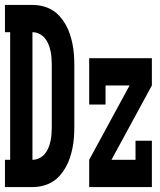

<svg xmlns="http://www.w3.org/2000/svg" viewBox="-27 -755 647 775"><path d="M-7 0V-110H14V-625H-7V-735H104Q125 -735 145.5 -730Q166 -725 183.5 -714.5Q201 -704 215 -688Q229 -672 239 -654Q249 -636 255.5 -616Q262 -596 266 -575.5Q270 -555 271.5 -534Q273 -513 273 -492V-243Q273 -222 271.5 -201Q270 -180 266 -159.5Q262 -139 255.5 -119Q249 -99 239 -81Q229 -63 215 -47Q201 -31 183.5 -20.5Q166 -10 145.5 -5Q125 0 104 0ZM104 -110Q118 -110 131.5 -116.5Q145 -123 154 -134Q163 -145 168.5 -158.5Q174 -172 177 -186Q180 -200 181 -214.5Q182 -229 182 -243V-492Q182 -506 181 -520.5Q180 -535 177 -549Q174 -563 168.5 -576.5Q163 -590 154 -601Q145 -612 131.5 -618.5Q118 -625 104 -625ZM333 0V-110L496 -410H399V-333H333V-520H586V-410L423 -110H520V-187H586V0Z"/></svg>

Font: Iosevka HT Extrabold Extended
Style: Regular
Weight: 800
Width: 7
Monospace: yes
Designer: Belleve Invis
Foundry: Belleve Invis
Version: Version 32.3.0; ttfautohint (v1.8.4)